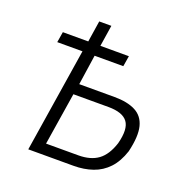

<svg xmlns="http://www.w3.org/2000/svg" viewBox="-127 -821 906 937"><g transform="rotate(20 326.5 -352.5)"><path d="M119 0 204 -540H73L82 -595H214L231 -705H294L277 -595H425L416 -540H267L244 -384H427Q494 -384 536 -362.5Q578 -341 590.5 -292Q603 -243 583 -159Q564 -101 531 -66Q498 -31 453 -15.5Q408 0 354 0ZM191 -56H358Q422 -56 461 -84.5Q500 -113 521 -178Q542 -258 516 -293Q490 -328 416 -328H234Z"/></g></svg>

Font: Nunito Sans 7pt Condensed Light
Style: Italic
Weight: 300
Width: 3
Italic angle: -9°
Designer: Vernon Adams
Foundry: Vernon Adams
Version: Version 3.101;gftools[0.9.27]